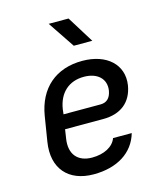

<svg xmlns="http://www.w3.org/2000/svg" viewBox="-117 -874 834 972"><g transform="rotate(-15 300.0 -387.5)"><path d="M324 -645H421L334 -785H230ZM254 10C377 10 465 -45 493 -142H395C380 -100 331 -74 268 -74C192 -74 152 -122 165 -202L172 -248H372C463 -248 523 -294 537 -381C553 -486 473 -560 345 -560C206 -560 113 -480 90 -340L69 -210C47 -74 122 10 254 10ZM184 -323 187 -349C200 -433 254 -480 332 -480C403 -480 446 -440 437 -380C430 -339 408 -323 378 -323Z"/></g></svg>

Font: JetBrains Mono Medium
Style: Italic
Weight: 436
Italic angle: -9°
Monospace: yes
Designer: Philipp Nurullin, Konstantin Bulenkov
Foundry: JetBrains
Version: Version 2.305